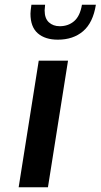

<svg xmlns="http://www.w3.org/2000/svg" viewBox="-20 -793 426 813"><path d="M144 -536H268L183 0H59ZM109 -735Q109 -745 113 -773H171Q169 -755 169 -749Q169 -715 187 -698.5Q205 -682 233 -682Q269 -682 294 -703.5Q319 -725 327 -773H386Q374 -697 332 -661Q290 -625 225 -625Q171 -625 140 -652Q109 -679 109 -735Z"/></svg>

Font: Exo SemiBold
Style: Italic
Weight: 600
Italic angle: -9°
Designer: Natanael Gama
Foundry: Natanael Gama
Version: Version 1.500; ttfautohint (v1.6)